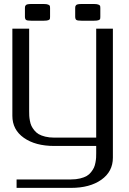

<svg xmlns="http://www.w3.org/2000/svg" viewBox="-20 -726 644 955"><path d="M479 -685.5V-643.6Q479 -634.8 477.8 -631.3Q476.6 -627.9 469.7 -625.5Q462.9 -623 447.8 -623H385.3Q364.7 -623 359.4 -627.2Q354 -631.3 354 -643.6V-685.5Q354 -690.9 354.5 -693.4Q355 -695.8 357.7 -699.5Q360.4 -703.1 367.2 -704.6Q374 -706.1 385.3 -706.1H447.8Q462.4 -706.1 469.5 -703.1Q476.6 -700.2 477.8 -696.8Q479 -693.4 479 -685.5ZM229 -685.5V-643.6Q229 -634.8 227.8 -631.3Q226.6 -627.9 219.7 -625.5Q212.9 -623 197.8 -623H135.3Q114.7 -623 109.4 -627.2Q104 -631.3 104 -643.6V-685.5Q104 -690.9 104.5 -693.4Q105 -695.8 107.7 -699.5Q110.4 -703.1 117.2 -704.6Q124 -706.1 135.3 -706.1H197.8Q212.4 -706.1 219.5 -703.1Q226.6 -700.2 227.8 -696.8Q229 -693.4 229 -685.5ZM541.5 -583.5V58.1Q541.5 127.4 484.1 168Q426.8 208.5 333.5 208.5H62.5V166.5H333.5Q358.4 166.5 378.4 161.6Q398.4 156.7 411.1 149.4Q423.8 142.1 433.1 130.1Q442.4 118.2 447.3 107.7Q452.1 97.2 454.8 82.5Q457.5 67.9 458 58.3Q458.5 48.8 458.5 35.6V0H250Q156.2 0 98.9 -40.3Q41.5 -80.6 41.5 -149.9V-583.5H125V-172.9Q125 -159.7 125.5 -149.9Q126 -140.1 128.7 -125.5Q131.3 -110.8 136.2 -100.3Q141.1 -89.8 150.4 -78.1Q159.7 -66.4 172.4 -58.8Q185.1 -51.3 205.1 -46.4Q225.1 -41.5 250 -41.5H458.5V-583.5Z"/></svg>

Font: Gputeks
Style: Regular
Weight: 500
Version: Version 0.9